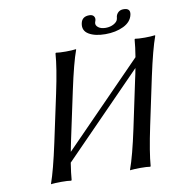

<svg xmlns="http://www.w3.org/2000/svg" viewBox="-88 -887 920 971"><g transform="rotate(-10 372.5 -401.0)"><path d="M568.8 -762.2Q569.3 -764.6 570.1 -769.3Q570.8 -773.9 570.8 -774.9Q573.7 -787.6 583.7 -796.4Q593.8 -805.2 609.9 -805.2Q647 -805.2 640.1 -772Q632.3 -735.4 592.3 -716.1Q552.2 -696.8 499 -696.8Q445.8 -696.8 414.1 -715.8Q382.3 -734.9 390.1 -772Q397 -805.2 434.1 -805.2Q450.2 -805.2 457 -796.1Q463.9 -787.1 460.9 -774.9Q460.9 -774.4 459.2 -769.8Q457.5 -765.1 457 -762.2Q454.6 -749 468.3 -738.5Q481.9 -728 505.9 -728Q529.8 -728 547.9 -738.3Q565.9 -748.5 568.8 -762.2ZM200.7 -444.8Q228 -573.2 232.9 -645L235.8 -647.9Q252 -645 286.1 -645Q301.8 -645 314.9 -645.8Q328.1 -646.5 333.5 -647.5L338.9 -647.9V-645Q316.4 -584 286.6 -444.8L234.4 -200.2Q231.4 -187 228 -168.5Q224.1 -147.9 222.7 -141.1L627.9 -555.7Q636.2 -606.4 639.2 -645L641.6 -647.9Q657.7 -645 691.9 -645Q707.5 -645 720.7 -645.8Q733.9 -646.5 739.3 -647.5L744.6 -647.9L745.1 -645Q721.7 -580.6 692.4 -444.8L640.6 -200.2Q612.8 -67.9 607.9 0L605.5 2.9Q589.4 0 555.2 0Q539.6 0 526.4 0.7Q513.2 1.5 507.8 2L502.4 2.9L502 0Q526.4 -67.4 554.7 -200.2L606.4 -444.8L612.3 -471.7Q616.2 -491.2 618.2 -502L212.9 -87.4Q204.6 -34.7 202.1 0L199.2 2.9Q183.1 0 148.9 0Q133.3 0 120.1 0.7Q106.9 1.5 101.6 2L96.2 2.9V0Q119.1 -64 148.4 -200.2Z"/></g></svg>

Font: Linux Biolinum G
Style: Italic
Weight: 400
Italic angle: -12°
Designer: Philipp H. Poll
Foundry: Philipp H. Poll
Version: Version 0.5.1